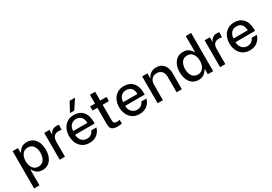

<svg xmlns="http://www.w3.org/2000/svg" viewBox="41 -1923 4628 3266"><g transform="rotate(-30 2355.0 -289.5)"><path d="M68 -527H173V-435H180Q201 -477 242 -509Q283 -541 352 -541Q421 -541 470.5 -505.5Q520 -470 545.5 -408Q571 -346 571 -266Q571 -187 545.5 -125Q520 -63 471 -28Q422 7 354 7Q286 7 244 -25.5Q202 -58 180 -102H173V205H68ZM174 -266Q174 -187 211.5 -133Q249 -79 320 -79Q392 -79 428.5 -133Q465 -187 465 -267Q465 -346 429 -399.5Q393 -453 320 -453Q249 -453 211.5 -399Q174 -345 174 -266Z M689 -527H792V-443H798Q811 -478 844.5 -502.5Q878 -527 931 -527Q945 -527 955 -526Q965 -525 975 -521L971 -423Q944 -431 915 -431Q856 -431 824 -397.5Q792 -364 792 -287V0H689Z M1027 -267Q1027 -338 1054 -400.5Q1081 -463 1137.5 -502Q1194 -541 1276 -541Q1384 -541 1448 -470.5Q1512 -400 1512 -266V-237H1128V-230Q1128 -190 1146 -155Q1164 -120 1197 -98.5Q1230 -77 1273 -77Q1320 -77 1354 -100.5Q1388 -124 1403 -164H1505Q1485 -90 1426 -41.5Q1367 7 1275 7Q1193 7 1137 -32Q1081 -71 1054 -133.5Q1027 -196 1027 -267ZM1131 -308H1411Q1407 -389 1370.5 -425.5Q1334 -462 1274 -462Q1210 -462 1171.5 -420Q1133 -378 1131 -308ZM1237 -600 1336 -784H1443L1320 -600Z M1686 -527V-700H1789V-527H1912V-445H1789V-163Q1789 -126 1792.5 -109Q1796 -92 1811.5 -82Q1827 -72 1863 -72Q1888 -72 1912 -78V-5Q1905 -2 1879 1Q1853 4 1827 4Q1764 4 1733 -14.5Q1702 -33 1693.5 -62.5Q1685 -92 1685 -140L1686 -445H1591V-527Z M2010 -267Q2010 -338 2037 -400.5Q2064 -463 2120.5 -502Q2177 -541 2259 -541Q2367 -541 2431 -470.5Q2495 -400 2495 -266V-237H2111V-230Q2111 -190 2129 -155Q2147 -120 2180 -98.5Q2213 -77 2256 -77Q2303 -77 2337 -100.5Q2371 -124 2386 -164H2488Q2468 -90 2409 -41.5Q2350 7 2258 7Q2176 7 2120 -32Q2064 -71 2037 -133.5Q2010 -196 2010 -267ZM2114 -308H2394Q2390 -389 2353.5 -425.5Q2317 -462 2257 -462Q2193 -462 2154.5 -420Q2116 -378 2114 -308Z M2612 -527H2716V-437H2724Q2743 -481 2786 -511Q2829 -541 2892 -541Q2960 -541 3004 -508.5Q3048 -476 3068 -425.5Q3088 -375 3088 -318V0H2985V-303Q2985 -375 2948.5 -413Q2912 -451 2852 -451Q2789 -451 2752.5 -410Q2716 -369 2716 -303V0H2612Z M3200 -266Q3200 -346 3225.5 -408Q3251 -470 3300.5 -505.5Q3350 -541 3419 -541Q3488 -541 3529 -509Q3570 -477 3591 -435H3598V-750H3703V0H3598V-102H3591Q3569 -58 3527 -25.5Q3485 7 3417 7Q3349 7 3300 -28Q3251 -63 3225.5 -125Q3200 -187 3200 -266ZM3343 -133Q3379 -79 3451 -79Q3522 -79 3559.5 -133Q3597 -187 3597 -266Q3597 -345 3559.5 -399Q3522 -453 3451 -453Q3378 -453 3342 -399.5Q3306 -346 3306 -267Q3306 -187 3343 -133Z M3839 -527H3942V-443H3948Q3961 -478 3994.5 -502.5Q4028 -527 4081 -527Q4095 -527 4105 -526Q4115 -525 4125 -521L4121 -423Q4094 -431 4065 -431Q4006 -431 3974 -397.5Q3942 -364 3942 -287V0H3839Z M4177 -267Q4177 -338 4204 -400.5Q4231 -463 4287.5 -502Q4344 -541 4426 -541Q4534 -541 4598 -470.5Q4662 -400 4662 -266V-237H4278V-230Q4278 -190 4296 -155Q4314 -120 4347 -98.5Q4380 -77 4423 -77Q4470 -77 4504 -100.5Q4538 -124 4553 -164H4655Q4635 -90 4576 -41.5Q4517 7 4425 7Q4343 7 4287 -32Q4231 -71 4204 -133.5Q4177 -196 4177 -267ZM4281 -308H4561Q4557 -389 4520.5 -425.5Q4484 -462 4424 -462Q4360 -462 4321.5 -420Q4283 -378 4281 -308Z"/></g></svg>

Font: Lopes Sans Medium
Style: Regular
Weight: 500
Designer: Gabriel Lam, Diego Maldonado
Foundry: TypeRant, Foresti Design
Version: Version 4.000